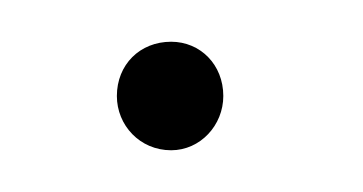

<svg xmlns="http://www.w3.org/2000/svg" viewBox="-20 -248 174 92"><path d="M87 -202C87 -217 76 -228 62 -228C47 -228 36 -217 36 -202C36 -188 47 -176 62 -176C76 -176 87 -188 87 -202Z"/></svg>

Font: LetsTraceRuled
Style: Medium
Weight: 500
Version: Version 003.000